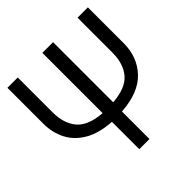

<svg xmlns="http://www.w3.org/2000/svg" viewBox="-187 -847 990 990"><g transform="rotate(-45 307.5 -352.5)"><path d="M271.3 0V-199.5Q182.6 -205.1 125.6 -238.5Q68.7 -271.8 41.5 -324.9Q14.4 -377.9 14.4 -442.6V-704.6H89.7V-450.3Q89.7 -369.7 130 -321.3Q170.3 -272.8 269.2 -265.1V-704.6H347.2V-266.2Q444.1 -273.3 484.9 -321.3Q525.6 -369.2 525.6 -450.3V-704.6H601V-442.6Q601 -343.6 538.5 -276.7Q475.9 -209.7 345.6 -200.5V0Z"/></g></svg>

Font: Fira Code Light
Style: Regular
Weight: 300
Monospace: yes
Designer: Carrois Corporate, Edenspiekermann AG, Nikita Prokopov
Foundry: Carrois Corporate, Edenspiekermann AG, Nikita Prokopov
Version: Version 6.000; ttfautohint (v1.8.2) -l 8 -r 50 -G 200 -x 14 